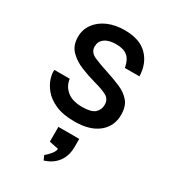

<svg xmlns="http://www.w3.org/2000/svg" viewBox="-186 -605 852 957"><g transform="rotate(30 239.5 -126.5)"><path d="M41 -162H129Q134 -122 165 -96.5Q196 -71 252 -71Q305 -71 325 -89.5Q345 -108 345 -136Q345 -169 318.5 -183Q292 -197 247 -209Q203 -221 160 -238.5Q117 -256 88.5 -285.5Q60 -315 60 -364Q60 -406 84 -439Q108 -472 150 -490.5Q192 -509 247 -509Q333 -509 377.5 -464Q422 -419 424 -346H340Q333 -388 310.5 -407.5Q288 -427 245 -427Q202 -427 179 -410Q156 -393 156 -364Q156 -331 190.5 -315.5Q225 -300 276 -284Q319 -270 356.5 -254Q394 -238 417.5 -210.5Q441 -183 441 -134Q441 -68 392 -28.5Q343 11 255 11Q188 11 145 -8.5Q102 -28 78.5 -57Q55 -86 46.5 -115Q38 -144 41 -162ZM320 119Q320 172 293.5 207Q267 242 220 256L209 231Q226 217 239 200.5Q252 184 253 170L200 159V74H320Z"/></g></svg>

Font: Syne Medium
Style: Regular
Weight: 500
Designer: Lucas Descroix
Foundry: Bonjour Monde
Version: Version 2.200; ttfautohint (v1.8.4)